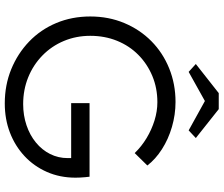

<svg xmlns="http://www.w3.org/2000/svg" viewBox="-86 -840 936 804"><g transform="rotate(90 382.0 -438.0)"><path d="M49 -348Q49 -425 76.5 -490.5Q104 -556 152.5 -604Q201 -652 266.5 -678.5Q332 -705 407 -705Q460 -705 511.5 -690Q563 -675 605 -648Q647 -621 673 -587L621 -534Q593 -563 558 -584Q523 -605 484.5 -617Q446 -629 408 -629Q349 -629 298.5 -608Q248 -587 210 -549.5Q172 -512 151 -460.5Q130 -409 130 -348Q130 -289 151.5 -237.5Q173 -186 212.5 -147.5Q252 -109 304 -88Q356 -67 416 -67Q463 -67 504.5 -81Q546 -95 577 -120.5Q608 -146 625 -180Q642 -214 642 -253V-288L658 -268H412V-345H720Q721 -337 722 -326.5Q723 -316 723.5 -305.5Q724 -295 724 -286Q724 -221 700 -166.5Q676 -112 633.5 -72.5Q591 -33 535 -11.5Q479 10 413 10Q336 10 270 -17Q204 -44 154 -92Q104 -140 76.5 -205.5Q49 -271 49 -348ZM370 -886H437L558 -790L526 -760L403 -828L281 -760L248 -790Z"/></g></svg>

Font: Mach Light
Style: Regular
Weight: 300
Version: Version 1.002